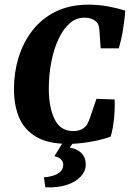

<svg xmlns="http://www.w3.org/2000/svg" viewBox="-20 -606 565 826"><path d="M273 13Q187 13 135.5 -17.5Q84 -48 62 -101Q40 -154 40 -223Q40 -294 60 -359Q80 -424 120 -475.5Q160 -527 220.5 -556.5Q281 -586 362 -586Q403 -586 444.5 -578.5Q486 -571 519 -560Q517 -529 510 -484Q503 -439 491 -398H413L408 -472Q407 -484 404.5 -495Q402 -506 390 -516Q373 -530 343 -530Q307 -530 279 -505Q251 -480 231 -436.5Q211 -393 200.5 -338.5Q190 -284 190 -224Q190 -144 215 -93Q240 -42 295 -42Q309 -42 320.5 -45.5Q332 -49 340 -55Q351 -63 356 -73Q361 -83 365 -93L395 -181L473 -178Q475 -146 471 -100.5Q467 -55 456 -18Q412 -3 363.5 5Q315 13 273 13ZM311 -15 280 29Q312 34 330.5 53Q349 72 349 101Q349 130 327.5 153.5Q306 177 267 189.5Q228 202 175 200L169 157Q212 153 232 139Q252 125 252 103Q252 88 241 78.5Q230 69 214 66L264 -15Z"/></svg>

Font: Rasa
Style: Bold Italic
Weight: 700
Italic angle: -7.10001°
Designer: Anna Giedrys (Yrsa+Rasa design), David Brezina (Yrsa art-direction, Rasa art-direction, design)
Foundry: Rosetta Type Foundry
Version: Version 2.004